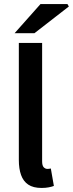

<svg xmlns="http://www.w3.org/2000/svg" viewBox="-20 -918 360 948"><path d="M185 10Q144 10 119.5 -6.5Q95 -23 84 -54Q73 -85 73 -128V-706H188V-122Q188 -100 196 -92Q204 -84 214 -84Q218 -84 221.5 -84.5Q225 -85 231 -86L246 0Q236 4 220.5 7Q205 10 185 10ZM52 -754 180 -898H313L320 -886L150 -754Z"/></svg>

Font: Source Sans 3 ExtraLight SemiBold
Style: Regular
Weight: 600
Version: Version 3.052;hotconv 1.1.0;makeotfexe 2.6.0